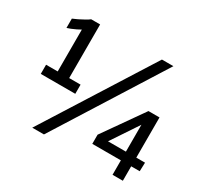

<svg xmlns="http://www.w3.org/2000/svg" viewBox="-151 -924 1180 1125"><g transform="rotate(30 439.5 -361.5)"><path d="M70.3 -297.9V-359.9H148.9V-643.1Q139.2 -637.2 123 -629.4Q106.9 -621.6 91.1 -615.2Q75.2 -608.9 65.9 -606.4V-669.4Q79.6 -674.8 99.9 -684.6Q120.1 -694.3 138.9 -705.1Q157.7 -715.8 166 -722.7H226.6V-359.9H303.7V-297.9ZM184.6 0 643.1 -725.6H720.7L263.7 0ZM730 3.9V-93.8H536.6V-155.8L725.6 -424.8H800.3V-152.8H859.4L857.4 -93.8H799.8V3.9ZM608.9 -152.8H730V-334.5Z"/></g></svg>

Font: Comme Medium
Style: Regular
Weight: 500
Version: Version 1.000;gftools[0.9.27]